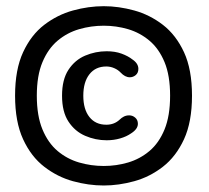

<svg xmlns="http://www.w3.org/2000/svg" viewBox="-20 -634 659 605"><path d="M307 -49.5Q259 -49.5 210 -63Q161 -76.5 119.5 -108.5Q78 -140.5 52.8 -195.2Q27.5 -250 27.5 -332.5Q27.5 -415 52.8 -469.5Q78 -524 119.5 -555.8Q161 -587.5 210 -601Q259 -614.5 307 -614.5Q354 -614.5 403 -601Q452 -587.5 493.2 -555.8Q534.5 -524 559.8 -469.5Q585 -415 585 -332.5Q585 -250 559.8 -195.2Q534.5 -140.5 493.2 -108.5Q452 -76.5 403 -63Q354 -49.5 307 -49.5ZM316 -192Q281 -192 248.5 -206Q216 -220 195.8 -250.8Q175.5 -281.5 175.5 -332.5Q175.5 -383.5 195.8 -414.2Q216 -445 248.5 -458.8Q281 -472.5 316 -472.5Q342.5 -472.5 363 -465Q383.5 -457.5 397.5 -446.5Q416 -434 416 -417Q416 -404.5 407.8 -397.5Q399.5 -390.5 389 -390.5Q374 -390.5 360 -405.5Q352 -414 340 -419.2Q328 -424.5 315 -424.5Q281 -424.5 261.8 -400Q242.5 -375.5 242.5 -332.5Q242.5 -289.5 261.8 -265.2Q281 -241 315 -241Q340 -241 357 -257Q363 -263 370.5 -266.8Q378 -270.5 387 -270.5Q398 -270.5 406.2 -263.2Q414.5 -256 414.5 -244Q414.5 -227.5 393.5 -214Q378.5 -203.5 358.5 -197.8Q338.5 -192 316 -192ZM307 -111Q346.5 -111 383.8 -122Q421 -133 451 -158.2Q481 -183.5 498.5 -226.2Q516 -269 516 -332.5Q516 -396 498.5 -438.2Q481 -480.5 451 -505.8Q421 -531 383.8 -542Q346.5 -553 307 -553Q267 -553 229.2 -542Q191.5 -531 161.5 -505.8Q131.5 -480.5 113.8 -438.2Q96 -396 96 -332.5Q96 -269 113.8 -226.2Q131.5 -183.5 161.5 -158.2Q191.5 -133 229.2 -122Q267 -111 307 -111Z"/></svg>

Font: Sono Monospace Medium
Style: Regular
Weight: 500
Designer: Tyler Finck
Foundry: Tyler Finck
Version: Version 2.112